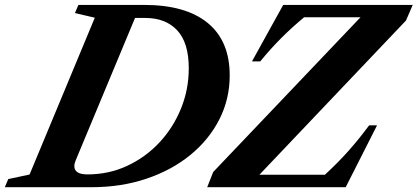

<svg xmlns="http://www.w3.org/2000/svg" viewBox="-85 -782 1744 802"><path d="M-65 0 -50.5 -34 38.5 -53 311 -708 228 -727.5 242.5 -761.5H516.5Q690.5 -761.5 782.5 -686.2Q874.5 -611 874.5 -467Q874.5 -368.5 831.5 -283.8Q788.5 -199 710.8 -135.2Q633 -71.5 527.5 -35.8Q422 0 296.5 0ZM280.5 -53.5Q369.5 -53.5 446.2 -89.2Q523 -125 580.8 -186.8Q638.5 -248.5 671 -328.5Q703.5 -408.5 703.5 -497Q703.5 -603.5 655.2 -655.2Q607 -707 522 -707H479L231.5 -113Q225.5 -99 225.5 -88Q225.5 -53.5 280.5 -53.5ZM780.5 0 805.5 -63.5 1421 -710H1185.5Q1137 -670 1092 -625.2Q1047 -580.5 1002 -525.5H967.5L1098 -761.5H1639L1611 -696.5L998.5 -52H1272Q1330.5 -106 1374 -155.5Q1417.5 -205 1457 -258.5H1490L1359 0Z"/></svg>

Font: Libre Caslon Text Bold
Style: Italic
Weight: 700
Italic angle: -22.583°
Designer: Pablo Impallari, Rodrigo Fuenzalida, Katja Schimmel
Foundry: Pablo Impallari, Rodrigo Fuenzalida
Version: Version 2.000